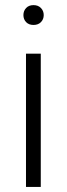

<svg xmlns="http://www.w3.org/2000/svg" viewBox="-20 -741 264 761"><path d="M72.8 0ZM141.6 0H83V-528.3H141.6ZM72.8 -681.2Q72.8 -697.8 83.5 -709.2Q94.2 -720.7 112.8 -720.7Q131.3 -720.7 142.3 -709.2Q153.3 -697.8 153.3 -681.2Q153.3 -664.6 142.3 -653.3Q131.3 -642.1 112.8 -642.1Q94.2 -642.1 83.5 -653.3Q72.8 -664.6 72.8 -681.2Z"/></svg>

Font: Roboto Light
Style: Regular
Weight: 300
Designer: Google
Version: Version 2.134; 2016; ttfautohint (v1.6)